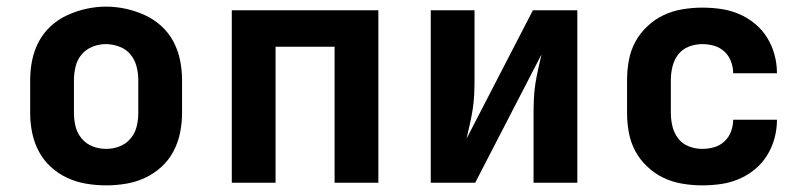

<svg xmlns="http://www.w3.org/2000/svg" viewBox="-20 -551 2440 579"><path d="M300 8Q270 8 240 3Q210 -2 183 -14.5Q156 -27 133.5 -47.5Q111 -68 97 -94.5Q83 -121 77 -150.5Q71 -180 71 -210V-310Q71 -340 77 -369.5Q83 -399 97 -425.5Q111 -452 133.5 -472.5Q156 -493 183.5 -505.5Q211 -518 240.5 -524.5Q270 -531 300 -531Q330 -531 359.5 -524.5Q389 -518 416.5 -505.5Q444 -493 466.5 -472.5Q489 -452 503 -425.5Q517 -399 523 -369.5Q529 -340 529 -310V-210Q529 -180 523 -150.5Q517 -121 503 -94.5Q489 -68 466.5 -47.5Q444 -27 417 -14.5Q390 -2 360 3Q330 8 300 8ZM300 -102Q321 -102 340.5 -109.5Q360 -117 373.5 -133Q387 -149 392 -169Q397 -189 397 -210V-310Q397 -331 391.5 -351.5Q386 -372 373 -387.5Q360 -403 339.5 -410.5Q319 -418 299 -418Q278 -418 258.5 -410Q239 -402 226 -386.5Q213 -371 208 -350.5Q203 -330 203 -310V-210Q203 -189 208 -169Q213 -149 226.5 -133Q240 -117 259.5 -109.5Q279 -102 300 -102Z M679 0V-520H1121V0H989V-410H811V0Z M1279 0V-520H1411V-312Q1411 -289 1410 -266.5Q1409 -244 1405.5 -221.5Q1402 -199 1397 -177Q1392 -155 1387 -133L1587 -520H1721V0H1589V-208Q1589 -231 1590 -253.5Q1591 -276 1594.5 -298.5Q1598 -321 1603 -343Q1608 -365 1613 -387L1413 0Z M2098 8Q2068 8 2038 3Q2008 -2 1981.5 -14.5Q1955 -27 1932.5 -48Q1910 -69 1896 -95Q1882 -121 1876.5 -150.5Q1871 -180 1871 -210V-310Q1871 -340 1876.5 -369.5Q1882 -399 1896 -425Q1910 -451 1932.5 -472Q1955 -493 1981.5 -505.5Q2008 -518 2038 -523Q2068 -528 2098 -528Q2126 -528 2154 -524Q2182 -520 2208 -509Q2234 -498 2256 -480Q2278 -462 2293 -438Q2308 -414 2315.5 -386.5Q2323 -359 2323 -331Q2323 -330 2323 -330Q2323 -330 2323 -330H2191Q2191 -330 2191 -330Q2191 -330 2191 -330Q2191 -348 2184.5 -365.5Q2178 -383 2164.5 -395.5Q2151 -408 2133.5 -413Q2116 -418 2098 -418Q2077 -418 2057.5 -410.5Q2038 -403 2025.5 -387Q2013 -371 2008 -350.5Q2003 -330 2003 -310V-210Q2003 -190 2008 -169.5Q2013 -149 2025.5 -133Q2038 -117 2057.5 -109.5Q2077 -102 2098 -102Q2116 -102 2133.5 -107Q2151 -112 2164.5 -124.5Q2178 -137 2184.5 -154.5Q2191 -172 2191 -190Q2191 -190 2191 -190Q2191 -190 2191 -190H2323Q2323 -190 2323 -190Q2323 -190 2323 -189Q2323 -161 2315.5 -133.5Q2308 -106 2293 -82Q2278 -58 2256 -40Q2234 -22 2208 -11Q2182 0 2154 4Q2126 8 2098 8Z"/></svg>

Font: Iosevka Custom XBdEx
Style: Regular
Weight: 800
Width: 7
Monospace: yes
Designer: Belleve Invis
Foundry: Belleve Invis
Version: Version 11.2.4; ttfautohint (v1.8.4)